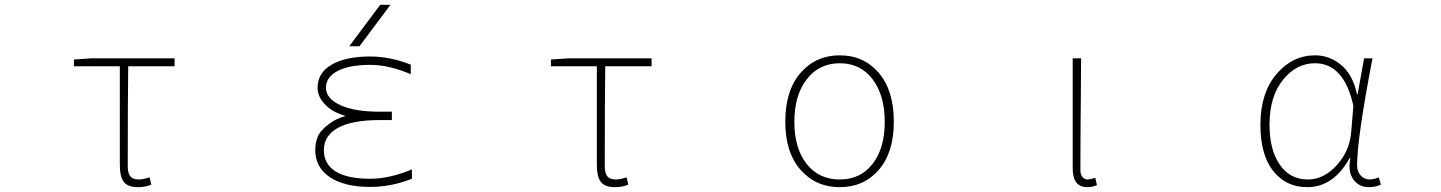

<svg xmlns="http://www.w3.org/2000/svg" viewBox="-20 -772 6040 805"><path d="M558.6 12.7Q516.6 12.7 499.5 -8.8Q482.4 -30.3 482.4 -81.1V-494.1H290V-522.5L361.3 -527.3H711.9V-494.1H517.6Q515.6 -353.5 515.6 -75.2Q515.6 -45.9 526.4 -32.7Q537.1 -19.5 561.5 -19.5Q579.1 -19.5 607.4 -28.3L614.3 2Q590.8 12.7 558.6 12.7Z M1487.3 -578.1H1444.3L1574.2 -752H1617.2ZM1532.2 -22.5Q1612.3 -22.5 1707 -61.5V-22.5Q1620.1 11.7 1532.2 11.7Q1423.8 11.7 1362.8 -29.3Q1301.8 -70.3 1301.8 -142.6Q1301.8 -172.9 1312 -198.7Q1322.3 -224.6 1360.4 -252.9Q1388.7 -274.4 1428.7 -286.1Q1377 -300.8 1347.7 -329.1Q1311.5 -363.3 1311.5 -404.3Q1311.5 -466.8 1370.6 -501Q1429.7 -535.2 1532.2 -535.2Q1615.2 -535.2 1702.1 -501V-460.9Q1611.3 -500 1532.2 -500Q1443.4 -500 1395 -474.1Q1346.7 -448.2 1346.7 -404.3Q1346.7 -359.4 1406.2 -331.5Q1465.8 -303.7 1571.3 -303.7H1623V-268.6H1571.3Q1455.1 -268.6 1396.5 -235.8Q1337.9 -203.1 1337.9 -142.6Q1337.9 -84 1387.2 -53.2Q1436.5 -22.5 1532.2 -22.5Z M2558.6 12.7Q2516.6 12.7 2499.5 -8.8Q2482.4 -30.3 2482.4 -81.1V-494.1H2290V-522.5L2361.3 -527.3H2711.9V-494.1H2517.6Q2515.6 -353.5 2515.6 -75.2Q2515.6 -45.9 2526.4 -32.7Q2537.1 -19.5 2561.5 -19.5Q2579.1 -19.5 2607.4 -28.3L2614.3 2Q2590.8 12.7 2558.6 12.7Z M3272.5 -261.7Q3272.5 -392.6 3336.4 -466.3Q3400.4 -540 3501 -540Q3601.6 -540 3664.6 -466.3Q3727.5 -392.6 3727.5 -261.7Q3727.5 -132.8 3664.6 -60.1Q3601.6 12.7 3501 12.7Q3400.4 12.7 3336.4 -60.1Q3272.5 -132.8 3272.5 -261.7ZM3501 -19.5Q3587.9 -19.5 3638.7 -85Q3689.5 -150.4 3689.5 -261.7Q3689.5 -372.1 3638.7 -439.5Q3587.9 -506.8 3501 -506.8Q3414.1 -506.8 3362.3 -439.5Q3310.5 -372.1 3310.5 -261.7Q3310.5 -150.4 3361.8 -85Q3413.1 -19.5 3501 -19.5Z M4538.1 12.7Q4477.5 12.7 4477.5 -66.4V-527.3H4512.7Q4512.7 -472.7 4511.7 -378.4Q4510.7 -284.2 4510.3 -206.5Q4509.8 -128.9 4509.8 -58.6Q4509.8 -40 4518.6 -29.8Q4527.3 -19.5 4541 -19.5Q4549.8 -19.5 4572.3 -26.4L4579.1 3.9Q4561.5 12.7 4538.1 12.7Z M5460.9 12.7Q5372.1 12.7 5318.4 -54.7Q5264.6 -122.1 5264.6 -249Q5264.6 -381.8 5331.5 -460.9Q5398.4 -540 5494.1 -540Q5553.7 -540 5602.5 -500Q5651.4 -460 5669.9 -376H5671.9L5699.2 -527.3H5734.4Q5669.9 -192.4 5669.9 -79.1Q5669.9 -52.7 5685.1 -36.1Q5700.2 -19.5 5722.7 -19.5Q5739.3 -19.5 5760.7 -28.3L5769.5 2Q5746.1 12.7 5719.7 12.7Q5677.7 12.7 5654.3 -19.5Q5630.9 -51.8 5641.6 -109.4H5638.7Q5571.3 12.7 5460.9 12.7ZM5463.9 -19.5Q5530.3 -19.5 5585 -79.6Q5639.6 -139.6 5645.5 -221.7L5654.3 -328.1Q5615.2 -506.8 5493.2 -506.8Q5415 -506.8 5358.9 -437Q5302.7 -367.2 5302.7 -249Q5302.7 -143.6 5345.7 -81.5Q5388.7 -19.5 5463.9 -19.5Z"/></svg>

Font: Gen Shin Gothic Monospace ExtraLight
Style: Regular
Weight: 200
Designer: [Source Han Sans]
Ryoko NISHIZUKA  (kana & ideographs); Paul D. Hunt (Latin, Greek & Cyrillic); Wenlong ZHANG  (bopomofo
Version: Version 1.002.20150607